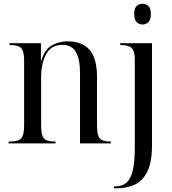

<svg xmlns="http://www.w3.org/2000/svg" viewBox="-20 -767 918 1027"><path d="M742 -636Q724 -636 711 -648.5Q698 -661 698 -692Q698 -723 711 -735Q724 -747 742 -747Q760 -747 773.5 -735Q787 -723 787 -692Q787 -661 773.5 -648.5Q760 -636 742 -636ZM590 240V230H597Q630 230 653.5 212.5Q677 195 689 149.5Q701 104 701 21V-450Q701 -494 684 -510Q667 -526 628 -526H623V-536H793V10Q793 100 768.5 150Q744 200 702 220Q660 240 606 240ZM26 0V-10H34Q78 -10 93.5 -27Q109 -44 109 -95V-443Q109 -492 94 -509Q79 -526 36 -526H31V-536H199V-442H201Q218 -503 257.5 -524.5Q297 -546 340 -546Q420 -546 459.5 -500Q499 -454 499 -354V-95Q499 -45 513 -27.5Q527 -10 568 -10H573V0H408V-379Q408 -449 386.5 -488Q365 -527 313 -527Q254 -527 227 -477.5Q200 -428 200 -352V-94Q200 -44 214.5 -27Q229 -10 272 -10H277V0Z"/></svg>

Font: Noto Serif Display SemiCondensed
Style: Regular
Weight: 400
Width: 4
Designer: Monotype Design Team
Foundry: Monotype Imaging Inc.
Version: Version 2.009